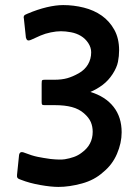

<svg xmlns="http://www.w3.org/2000/svg" viewBox="-20 -674 540 756"><path d="M386 4Q352 35 302.5 48.5Q253 62 210 62Q181 62 138.5 54.5Q96 47 63 34Q53 31 49.5 27Q46 23 47 15L55 -63Q56 -71 61 -74Q66 -77 78 -72Q106 -61 128 -56.5Q150 -52 179 -48Q217 -44 235.5 -47Q254 -50 271 -56Q288 -62 302 -73Q345 -104 345 -155Q345 -176 337.5 -193.5Q330 -211 310.5 -228Q291 -245 263 -252.5Q235 -260 196 -260H156Q148 -260 146 -262Q144 -264 144 -272V-344Q144 -356 146 -358Q148 -360 156 -360H194Q223 -360 244.5 -366Q266 -372 290 -385.5Q314 -399 326.5 -420.5Q339 -442 339 -468Q339 -487 327.5 -504.5Q316 -522 298.5 -532.5Q281 -543 259.5 -547Q238 -551 220 -551Q202 -551 180 -546.5Q158 -542 139.5 -534Q121 -526 104 -518Q93 -513 88.5 -515.5Q84 -518 82 -526L74 -601Q72 -607 74.5 -611.5Q77 -616 88 -620Q128 -637 164 -645.5Q200 -654 229 -654Q270 -654 310 -644Q350 -634 380.5 -612.5Q411 -591 430 -557Q449 -523 449 -476Q449 -453 444.5 -430.5Q440 -408 423.5 -382.5Q407 -357 384.5 -340Q362 -323 336 -312Q395 -294 427 -253.5Q459 -213 459 -153Q459 -111 440.5 -68Q422 -25 386 4Z"/></svg>

Font: NanumGothicCoding
Style: Bold
Weight: 700
Monospace: yes
Designer: Kwon Bruce; Nicolas Noh; Sung-woo Choi; Go-un Cha; Soo-hyun Park;
Foundry: NHN Corporation
Version: Version 2.000;PS 1;hotconv 1.0.49;makeotf.lib2.0.14853